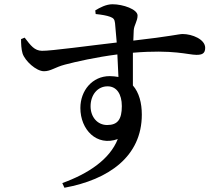

<svg xmlns="http://www.w3.org/2000/svg" viewBox="-20 -812 1040 903"><path d="M484 -224C438 -224 406 -262 406 -312C406 -365 438 -406 486 -406C529 -406 553 -369 553 -313C553 -250 533 -224 484 -224ZM496 -454C414 -454 358 -386 358 -304C358 -203 434 -122 534 -158C496 -62 395 5 273 49L283 71C491 33 647 -76 647 -273C647 -328 634 -377 605 -410V-564C796 -580 865 -554 904 -554C930 -554 945 -560 945 -587C945 -627 884 -652 839 -652C821 -652 783 -641 607 -621L609 -670C611 -695 627 -713 627 -739C627 -768 559 -792 509 -792C479 -792 449 -776 428 -763L430 -746C459 -743 482 -739 498 -733C514 -727 519 -721 521 -703L529 -612C414 -599 218 -572 177 -573C142 -574 125 -597 96 -635L79 -628C79 -607 80 -581 86 -561C97 -526 150 -477 187 -477C219 -477 239 -496 285 -508C338 -522 431 -543 532 -556L537 -450C525 -452 511 -454 496 -454Z"/></svg>

Font: Noto Serif CJK SC SemiBold
Style: Regular
Weight: 600
Designer: Ryoko NISHIZUKA 西塚涼子 (kana & ideographs); Frank Grießhammer (Latin, Greek & Cyrillic); Wenlong ZHANG 张文龙 (bopomofo); San
Foundry: Adobe
Version: Version 2.001;hotconv 1.1.0;makeotfexe 2.6.0